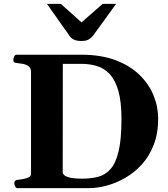

<svg xmlns="http://www.w3.org/2000/svg" viewBox="-20 -977 874 997"><path d="M70.8 0Q62.5 0 58.3 -9.8Q54.2 -19.5 54.2 -24.9Q54.2 -41 70.3 -43Q93.8 -44.9 117.4 -51.5Q141.1 -58.1 141.1 -74.2V-602.5Q141.1 -623.5 128.7 -632.8Q116.2 -642.1 99.1 -645.3Q82 -648.4 66.9 -649.9Q56.6 -650.9 53 -654.1Q49.3 -657.2 49.3 -668Q49.3 -673.3 53.5 -683.1Q57.6 -692.9 65.9 -692.9H405.8Q505.4 -692.4 579.6 -664.6Q653.8 -636.7 703.1 -589.4Q752.4 -542 776.9 -482.7Q801.3 -423.3 801.3 -360.4Q801.3 -284.2 778.3 -225.1Q755.4 -166 716.8 -123.5Q678.2 -81.1 630.9 -53.7Q583.5 -26.4 534.2 -13.2Q484.9 0 440.9 0ZM305.7 -82Q305.7 -75.2 313.5 -67.6Q321.3 -60.1 343 -54.7Q364.7 -49.3 407.2 -49.3Q451.7 -49.3 489 -58.8Q526.4 -68.4 553.7 -98.9Q581.1 -129.4 595.9 -191.4Q610.8 -253.4 610.8 -358.4Q610.8 -449.2 594.5 -505.6Q578.1 -562 549.3 -592.5Q520.5 -623 482.7 -634.3Q444.8 -645.5 402.3 -645.5H306.2ZM403.3 -764.2Q378.4 -764.2 364 -771.2Q349.6 -778.3 342.3 -789.1L223.6 -957H295.9L403.3 -860.8L513.2 -957H583L464.4 -793.5Q456.1 -782.2 442.4 -773.2Q428.7 -764.2 403.3 -764.2Z"/></svg>

Font: Gelasio
Style: Regular
Weight: 400
Designer: Eben Sorkin
Foundry: Eben Sorkin
Version: Version 1.008